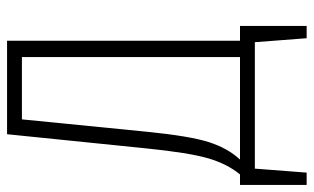

<svg xmlns="http://www.w3.org/2000/svg" viewBox="-188 -536 867 530"><g transform="rotate(-90 245.0 -270.5)"><path d="M439 -41V143H405L394 0H45L34 143H0V-41H29Q58 -76 73.5 -129Q89 -182 101 -301L140 -684H398V-41ZM353 -643H181L147 -300Q135 -179 118 -126.5Q101 -74 70 -41H353Z"/></g></svg>

Font: Fira Sans Extra Condensed ExtraLight
Style: Regular
Weight: 275
Width: 1
Designer: Carrois Corporate & Edenspiekermann AG
Foundry: Carrois Corporate GbR & Edenspiekermann AG
Version: Version 4.203